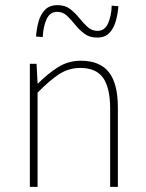

<svg xmlns="http://www.w3.org/2000/svg" viewBox="-20 -726 566 746"><path d="M96 0V-478H122L126 -402H128Q166 -440 205.5 -465Q245 -490 294 -490Q368 -490 403 -445.5Q438 -401 438 -308V0H408V-304Q408 -384 381 -423Q354 -462 292 -462Q247 -462 210 -438Q173 -414 126 -366V0ZM357 -580Q328 -580 308 -595Q288 -610 272 -630Q256 -650 240 -665Q224 -680 202 -680Q174 -680 161 -651.5Q148 -623 146 -582L120 -584Q122 -613 129.5 -641Q137 -669 154.5 -687.5Q172 -706 204 -706Q233 -706 252.5 -691Q272 -676 288 -656Q304 -636 320.5 -621Q337 -606 359 -606Q387 -606 400 -635.5Q413 -665 414 -704L440 -702Q438 -674 430.5 -646Q423 -618 406 -599Q389 -580 357 -580Z"/></svg>

Font: Source Sans 3 ExtraLight ExtraLight
Style: Regular
Weight: 250
Version: Version 3.052;hotconv 1.1.0;makeotfexe 2.6.0